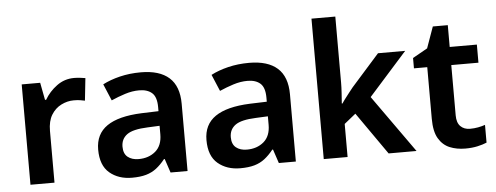

<svg xmlns="http://www.w3.org/2000/svg" viewBox="-50 -892 2673 1035"><g transform="rotate(-5 1286.0 -375.0)"><path d="M361 -553Q376 -553 393.5 -551Q411 -549 422 -547L409 -426Q397 -429 382 -431Q367 -433 348 -433Q314 -433 281 -416.5Q248 -400 227.5 -366.5Q207 -333 207 -280V0H77V-543H177L195 -449H201Q226 -492 267.5 -522.5Q309 -553 361 -553Z M722 -552Q823 -552 875 -505.5Q927 -459 927 -364V0H835L810 -75H806Q783 -46 758.5 -27Q734 -8 702.5 1Q671 10 626 10Q553 10 505 -30.5Q457 -71 457 -157Q457 -241 519.5 -284Q582 -327 707 -332L799 -335V-357Q799 -412 774 -434Q749 -456 705 -456Q667 -456 628 -443.5Q589 -431 553 -415L515 -505Q555 -526 608 -539Q661 -552 722 -552ZM733 -253Q653 -250 621 -226.5Q589 -203 589 -161Q589 -123 611.5 -105Q634 -87 670 -87Q725 -87 761.5 -118Q798 -149 798 -210V-256Z M1308 -552Q1409 -552 1461 -505.5Q1513 -459 1513 -364V0H1421L1396 -75H1392Q1369 -46 1344.5 -27Q1320 -8 1288.5 1Q1257 10 1212 10Q1139 10 1091 -30.5Q1043 -71 1043 -157Q1043 -241 1105.5 -284Q1168 -327 1293 -332L1385 -335V-357Q1385 -412 1360 -434Q1335 -456 1291 -456Q1253 -456 1214 -443.5Q1175 -431 1139 -415L1101 -505Q1141 -526 1194 -539Q1247 -552 1308 -552ZM1319 -253Q1239 -250 1207 -226.5Q1175 -203 1175 -161Q1175 -123 1197.5 -105Q1220 -87 1256 -87Q1311 -87 1347.5 -118Q1384 -149 1384 -210V-256Z M1793 -402Q1793 -379 1791 -347Q1789 -315 1787 -290H1791Q1797 -300 1808.5 -315Q1820 -330 1832 -345.5Q1844 -361 1853 -372L2005 -543H2152L1945 -311L2166 0H2015L1855 -229L1793 -179V0H1664V-760H1793Z M2464 -94Q2487 -94 2508 -98Q2529 -102 2546 -108V-12Q2525 -3 2495.5 3.5Q2466 10 2430 10Q2383 10 2345.5 -5.5Q2308 -21 2285.5 -59Q2263 -97 2263 -166V-445H2191V-501L2271 -546L2312 -661H2393V-543H2540V-445H2393V-173Q2393 -133 2412.5 -113.5Q2432 -94 2464 -94Z"/></g></svg>

Font: Noto Sans Syriac Eastern SemiBold
Style: Regular
Weight: 600
Designer: Patrick Giasson and the Monotype Design Team
Foundry: Monotype Imaging Inc.
Version: Version 3.001